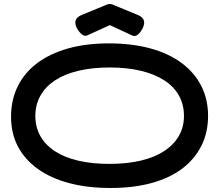

<svg xmlns="http://www.w3.org/2000/svg" viewBox="-20 -917 1091 956"><path d="M531 19Q415 19 323.5 -5.5Q232 -30 167.5 -76.5Q103 -123 69 -188Q35 -253 35 -336Q35 -420 68.5 -487.5Q102 -555 165 -602.5Q228 -650 318 -675.5Q408 -701 522 -701Q637 -701 728.5 -676Q820 -651 884 -603.5Q948 -556 982 -489.5Q1016 -423 1016 -340Q1016 -257 982.5 -190.5Q949 -124 886.5 -77Q824 -30 734 -5.5Q644 19 531 19ZM525 -101Q613 -101 682 -117.5Q751 -134 798.5 -165.5Q846 -197 871 -241Q896 -285 896 -340Q896 -396 871 -441Q846 -486 798 -517Q750 -548 681.5 -564.5Q613 -581 526 -581Q439 -581 370 -564.5Q301 -548 253.5 -516.5Q206 -485 181 -440Q156 -395 156 -340Q156 -284 181 -239.5Q206 -195 253.5 -164Q301 -133 369.5 -117Q438 -101 525 -101ZM527 -897Q533 -897 537.5 -895.5Q542 -894 546 -892L665 -843Q690 -833 696 -816Q702 -799 689 -774Q678 -753 665 -743.5Q652 -734 639 -740L527 -792L415 -741Q401 -735 388 -745.5Q375 -756 363 -776Q351 -800 357 -816.5Q363 -833 388 -843L507 -892Q510 -894 515 -895.5Q520 -897 527 -897Z"/></svg>

Font: Fredoka Expanded Medium
Style: Regular
Weight: 500
Width: 7
Designer: Ben Nathan
Foundry: Milena B. Brandão, Ben Nathan
Version: Version 2.001